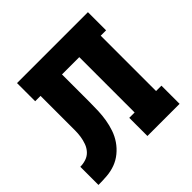

<svg xmlns="http://www.w3.org/2000/svg" viewBox="-142 -657 785 785"><g transform="rotate(-45 250.0 -265.0)"><path d="M0 0V-105Q17 -105 33.5 -110.5Q50 -116 61.5 -128.5Q73 -141 79 -157.5Q85 -174 87.5 -191Q90 -208 90 -225.5Q90 -243 90 -260V-262Q90 -262 90 -262.5Q90 -263 90 -263V-425H59V-530H469V-425H438V-105H469V0H283V-105H314V-425H214V-264Q214 -239 213 -214Q212 -189 208 -165Q204 -141 196 -117.5Q188 -94 174 -73.5Q160 -53 140.5 -37Q121 -21 98 -12.5Q75 -4 50 -2Q25 0 0 0Z"/></g></svg>

Font: Iosevka Slab Extrabold
Style: Regular
Weight: 800
Monospace: yes
Designer: Belleve Invis
Foundry: Belleve Invis
Version: Version 11.1.1; ttfautohint (v1.8.3)